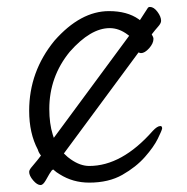

<svg xmlns="http://www.w3.org/2000/svg" viewBox="-20 -513 540 553"><path d="M132 -125 135 -116 352 -410 348 -413Q323 -432 296 -432Q241 -432 181 -364Q122 -292 122 -199Q122 -157 132 -125ZM447 -143Q446 -137 434.5 -113.5Q423 -90 397.5 -61Q372 -32 332.5 -9.5Q293 13 237 13Q190 13 152 -11Q143 -16 133 -25L129 -22Q124 -16 112 6Q104 20 97 20Q87 20 75.5 6.5Q64 -7 64 -18Q64 -24 73 -34Q90 -54 98 -65Q91 -74 89 -82Q64 -129 64 -194Q64 -307 137 -396Q212 -481 294 -481Q346 -481 379 -458L383 -455L405 -489Q407 -493 412 -493Q423 -493 433.5 -479Q444 -465 444 -453Q444 -446 435.5 -436.5Q427 -427 417 -414Q422 -406 422 -401Q422 -388 409.5 -374Q397 -360 386 -360Q384 -360 379 -362L164 -71Q176 -59 184 -54Q211 -35 237 -35Q331 -35 420 -136Q433 -150 442 -150Q447 -150 447 -143Z"/></svg>

Font: Moon Stars Kai T HW Light
Style: Regular
Weight: 300
Designer: GuiWonder
Version: Version 1.101